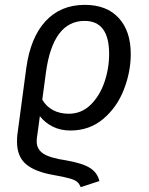

<svg xmlns="http://www.w3.org/2000/svg" viewBox="-20 -558 614 790"><path d="M132 9Q131 14 131 24Q131 56 158 74Q185 92 253 102Q321 114 351 133.5Q381 153 389 187L312 212Q306 197 296.5 189.5Q287 182 266 176Q245 170 200 162Q124 149 87 117.5Q50 86 50 25Q50 4 52 -8L88 -277Q105 -403 167 -470.5Q229 -538 329 -538Q419 -538 468.5 -484Q518 -430 518 -336Q518 -262 489.5 -189Q461 -116 404.5 -68.5Q348 -21 270 -21Q229 -21 197 -37Q165 -53 144 -80ZM169 -260 154 -148Q170 -120 198 -105Q226 -90 263 -90Q315 -90 352.5 -126.5Q390 -163 409.5 -219.5Q429 -276 429 -336Q429 -472 328 -472Q198 -472 169 -260Z"/></svg>

Font: Fira Sans Book
Style: Italic
Weight: 350
Italic angle: -8°
Designer: bBox Type GmbH & Carrois Corporate GbR & Edenspiekermann AG
Foundry: bBox Type GmbH & Carrois Corporate GbR & Edenspiekermann AG
Version: Version 4.301